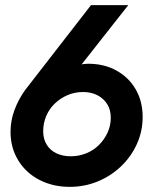

<svg xmlns="http://www.w3.org/2000/svg" viewBox="-20 -717 600 747"><path d="M479 -697 272 -434 253 -455Q271 -461 289 -465Q307 -469 323 -469Q386 -469 434 -442Q482 -415 508.5 -368.5Q535 -322 535 -262Q535 -206 512.5 -156.5Q490 -107 450.5 -69.5Q411 -32 360 -11Q309 10 251 10Q186 10 133.5 -17Q81 -44 51 -93Q21 -142 21 -204Q21 -248 36.5 -289.5Q52 -331 78 -367L334 -697ZM303 -359Q271 -359 243 -347Q215 -335 193.5 -314.5Q172 -294 160 -266Q148 -238 148 -206Q148 -177 161.5 -154.5Q175 -132 199.5 -120.5Q224 -109 255 -109Q287 -109 315.5 -120.5Q344 -132 365 -153Q386 -174 398.5 -201Q411 -228 411 -259Q411 -290 397 -312Q383 -334 359 -346.5Q335 -359 303 -359Z"/></svg>

Font: Hanken Grotesk
Style: Bold Italic
Weight: 700
Italic angle: -8°
Designer: Alfredo Marco Pradil
Foundry: Hanken Design Co.
Version: Version 3.013